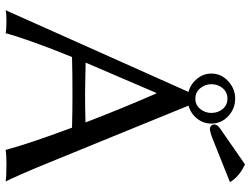

<svg xmlns="http://www.w3.org/2000/svg" viewBox="-122 -748 874 669"><g transform="rotate(90 314.5 -414.0)"><path d="M553.2 -831.1Q595.7 -811.5 615.2 -778.8L471.2 -721.2Q441.9 -709 429.2 -709Q422.9 -709 418.5 -713.6Q414.1 -718.3 414.1 -724.1Q414.1 -734.9 429.2 -745.1ZM324.2 -770Q301.8 -770 287.8 -753.4Q273.9 -736.8 273.9 -713.9Q273.9 -691.9 288.1 -675Q302.2 -658.2 324.2 -658.2Q346.2 -658.2 360.1 -675Q374 -691.9 374 -713.9Q374 -737.3 360.1 -753.7Q346.2 -770 324.2 -770ZM236.8 -713.9Q236.8 -748 263.2 -772.5Q289.6 -796.9 324.2 -796.9Q359.4 -796.9 385.3 -772.7Q411.1 -748.5 411.1 -713.9Q411.1 -686 393.6 -664.1Q376 -642.1 348.6 -634.3L442.4 -404.3L547.9 -146Q591.3 -40 612.8 2.9Q595.7 0 553.2 0Q520 0 502.9 2.9Q481 -79.1 425.3 -228.5Q369.1 -230 308.1 -230Q236.3 -230 179.2 -228.5Q118.7 -79.6 96.2 2.9Q84 0 50.8 0Q28.3 0 16.1 2.9L300.8 -634.3Q273.4 -641.6 255.1 -663.8Q236.8 -686 236.8 -713.9ZM407.2 -275.4Q359.9 -398.9 306.2 -522H304.2L198.7 -275.9Q207.5 -275.9 247.1 -274.9Q286.6 -273.9 303.2 -273.9Q358.4 -273.9 407.2 -275.4Z"/></g></svg>

Font: Linux Biolinum G
Style: Regular
Weight: 400
Designer: Philipp H. Poll
Foundry: Philipp H. Poll
Version: Version 1.1.0 ; ttfautohint (v1.6)